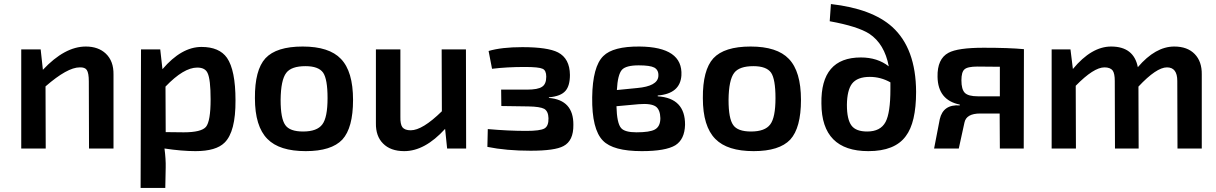

<svg xmlns="http://www.w3.org/2000/svg" viewBox="-20 -734 6010 949"><path d="M192 -389Q300 -504 404 -504Q466 -504 503 -469Q542 -432 541 -366V0H420L419 -332Q419 -373 409 -388Q400 -402 374 -401Q313 -401 205 -307L206 0H85V-490H181Z M783 -392Q877 -502 976 -502Q1064 -502 1102 -448Q1144 -387 1144 -238Q1145 -83 1090 -29Q1048 13 946 13Q879 13 793 0Q800 54 799 93L797 195H675L677 -490H772ZM888 -80Q975 -80 998 -107Q1021 -135 1021 -243Q1021 -342 1006 -373Q994 -400 955 -400Q888 -400 798 -306L799 -81Z M1665 -443Q1725 -381 1725 -240Q1725 -102 1672 -44Q1618 13 1491 13Q1361 13 1302 -47Q1240 -109 1240 -249Q1239 -388 1292 -446Q1346 -504 1476 -504Q1607 -504 1665 -443ZM1395 -374Q1368 -339 1367 -240Q1367 -148 1390 -116Q1412 -84 1478 -84Q1547 -84 1573 -119Q1599 -153 1599 -249Q1599 -343 1577 -375Q1554 -407 1490 -407Q1420 -407 1395 -374Z M2284 0H2190L2180 -97Q2080 13 1978 13Q1910 13 1873 -25Q1837 -61 1838 -125V-490H1959V-157Q1958 -120 1969 -105Q1981 -90 2010 -90Q2068 -90 2164 -184L2163 -490H2283Z M2395 -482Q2459 -501 2562 -501Q2687 -501 2738 -475Q2796 -445 2797 -364Q2797 -310 2775 -285Q2752 -258 2693 -253V-250Q2815 -240 2814 -117Q2815 -38 2765 -12Q2723 11 2603 11Q2482 11 2389 -8L2391 -96Q2493 -87 2581 -87Q2650 -87 2671 -99Q2692 -111 2691 -150Q2690 -184 2670 -196Q2649 -207 2592 -208L2458 -210L2457 -291H2584Q2639 -291 2659 -305Q2680 -318 2680 -355Q2680 -386 2662 -394Q2643 -403 2574 -403Q2486 -403 2412 -394Z M3231 -258Q3367 -249 3366 -117Q3364 -45 3318 -16Q3270 13 3152 13Q3010 13 2960 -39Q2905 -95 2907 -253Q2909 -405 2962 -457Q3010 -505 3141 -504Q3356 -502 3348 -361Q3342 -271 3231 -262ZM3130 -299Q3229 -308 3234 -356Q3237 -387 3214 -400Q3193 -411 3137 -411Q3074 -411 3054 -389Q3033 -365 3029 -289ZM3027 -209Q3029 -125 3050 -101Q3068 -80 3126 -80Q3192 -80 3217 -94Q3244 -109 3244 -150Q3243 -191 3222 -207Q3198 -224 3137 -219Z M3879 -443Q3939 -381 3939 -240Q3939 -102 3886 -44Q3832 13 3705 13Q3575 13 3516 -47Q3454 -109 3454 -249Q3453 -388 3506 -446Q3560 -504 3690 -504Q3821 -504 3879 -443ZM3609 -374Q3582 -339 3581 -240Q3581 -148 3604 -116Q3626 -84 3692 -84Q3761 -84 3787 -119Q3813 -153 3813 -249Q3813 -343 3791 -375Q3768 -407 3704 -407Q3634 -407 3609 -374Z M4087 -714Q4290 -691 4390 -601Q4507 -495 4508 -280Q4508 -128 4457 -61Q4403 13 4272 13Q4041 13 4040 -222Q4036 -450 4235 -450Q4317 -450 4373 -406Q4352 -517 4277 -567Q4219 -604 4081 -629ZM4357 -131Q4381 -176 4381 -293V-327Q4333 -354 4279 -354Q4217 -354 4191 -320Q4167 -288 4166 -216Q4166 -143 4189 -113Q4211 -84 4266 -84Q4332 -84 4357 -131Z M5040 0H4922L4921 -173H4825Q4756 -173 4747 -128L4719 0H4597L4625 -145Q4642 -219 4724 -213V-217Q4616 -239 4614 -354Q4612 -443 4668 -473Q4714 -498 4842 -498Q4968 -498 5041 -491ZM4922 -404 4811 -405Q4762 -405 4747 -391Q4732 -378 4732 -337Q4732 -292 4749 -275Q4766 -258 4813 -258H4922Z M5283 -393Q5375 -504 5472 -504Q5584 -504 5604 -402Q5691 -504 5784 -504Q5849 -504 5885 -467Q5921 -430 5920 -366V0H5800L5799 -334Q5799 -401 5748 -401Q5696 -401 5607 -306L5608 0H5491L5490 -334Q5490 -370 5480 -385Q5468 -401 5439 -401Q5386 -401 5297 -310L5298 0H5178V-490H5271Z"/></svg>

Font: Taylor Sans Upright Semi Bold
Style: Regular
Weight: 600
Italic angle: -8°
Designer: Natanael Gama
Version: Version 1.001 September 8, 2015